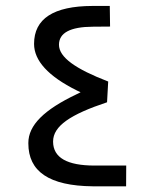

<svg xmlns="http://www.w3.org/2000/svg" viewBox="-20 -638 512 655"><path d="M76.7 -150.4V-148.9C76.7 -53.2 147 -3.9 296.9 -2.4H410.2L410.6 -73.2H302.7C209 -73.2 161.6 -100.1 161.1 -154.3V-155.3C161.1 -208 220.2 -247.6 345.2 -289.1L349.1 -359.9C237.8 -402.8 181.2 -442.4 181.2 -485.4C181.2 -525.9 219.7 -546.4 296.4 -546.9L355.5 -547.4L354.5 -617.7H294.9C162.6 -617.2 96.2 -574.2 96.2 -488.3C96.2 -431.2 144.5 -377.9 241.7 -329.6L254.9 -323.2L241.2 -316.4C130.4 -263.7 76.7 -210.9 76.7 -150.4Z"/></svg>

Font: Shabnam Light
Style: Regular
Weight: 300
Foundry: DejaVu fonts team - Redesigned by Saber Rastikerdar - Based on Vazir font
Version: Version 5.0.1